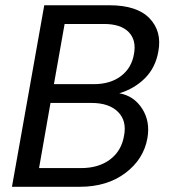

<svg xmlns="http://www.w3.org/2000/svg" viewBox="-20 -717 653 737"><path d="M456.1 -195.8Q467.3 -253.4 432.9 -287.6Q398.4 -321.8 332 -321.8H173.8L129.9 -71.8H291Q358.4 -71.8 402.3 -104.7Q446.3 -137.7 456.1 -195.8ZM494.1 -508.8Q504.4 -562.5 474.1 -593.8Q443.8 -625 378.9 -625H228L187 -394H339.8Q403.3 -394 444.1 -424.8Q484.9 -455.6 494.1 -508.8ZM545.9 -187Q531.7 -106 461.4 -53Q391.1 0 286.1 0H25.9L149.9 -696.8H399.9Q505.9 -696.8 554 -646.7Q602.1 -596.7 587.9 -520Q577.1 -457.5 536.6 -417Q496.1 -376.5 438 -358.9Q494.1 -349.1 525.6 -300Q557.1 -251 545.9 -187Z"/></svg>

Font: Poppins
Style: Italic
Weight: 400
Italic angle: -10°
Designer: Ninad Kale (Devanagari), Jonny Pinhorn (Latin)
Foundry: Indian Type Foundry
Version: Version 3.200;PS 1.000;hotconv 16.6.54;makeotf.lib2.5.65590